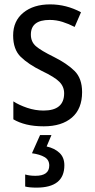

<svg xmlns="http://www.w3.org/2000/svg" viewBox="-20 -567 432 877"><path d="M226 -307Q167 -336 144 -356Q121 -376 121 -409Q121 -476 207 -476Q237 -476 265.5 -467Q294 -458 321 -444L350 -511Q283 -547 209 -547Q133 -547 86.5 -509Q40 -471 40 -405Q40 -341 75 -307Q110 -273 171 -243Q230 -215 251.5 -193Q273 -171 273 -141Q273 -62 179 -62Q141 -62 104 -74.5Q67 -87 41 -104V-22Q66 -7 100.5 1.5Q135 10 180 10Q262 10 308.5 -30Q355 -70 355 -146Q355 -209 320.5 -243Q286 -277 226 -307ZM193 102 215 50H163L126 133Q162 138 183.5 150.5Q205 163 205 189Q205 236 142 236Q115 236 95 230V285Q114 290 147 290Q274 290 274 188Q274 152 251.5 131Q229 110 193 102Z"/></svg>

Font: Noto Sans Display SemiCondensed
Style: Regular
Weight: 400
Width: 4
Designer: Monotype Design team
Foundry: Monotype Imaging Inc.
Version: 1.000